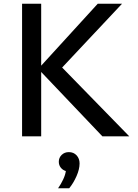

<svg xmlns="http://www.w3.org/2000/svg" viewBox="-20 -735 745 1035"><path d="M202 0H99V-715H202V-381L507 -715H638L315 -371L677 0H532L202 -347ZM353 280H293Q309 257 320.5 232.5Q332 208 335 187Q318 182 307.5 168.5Q297 155 297 137Q297 115 312.5 100Q328 85 351 85Q377 85 393 102.5Q409 120 409 146Q409 177 392.5 214.5Q376 252 353 280Z"/></svg>

Font: Wix Madefor Text Medium
Style: Regular
Weight: 500
Designer: Dalton Maag Ltd
Foundry: Dalton Maag Ltd
Version: Version 3.100